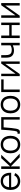

<svg xmlns="http://www.w3.org/2000/svg" viewBox="2478 -3074 610 5607"><g transform="rotate(-90 2783.5 -270.0)"><path d="M298.3 15Q220.3 15 161.9 -19.8Q103.5 -54.7 71.8 -118.7Q40 -182.7 40 -267.7Q40 -355.3 71.4 -420.2Q102.8 -485.2 160.5 -520.1Q218.2 -555 295.7 -555Q375 -555 431.8 -518.4Q488.7 -481.8 517.6 -412.9Q546.5 -344 543.8 -249.3H469V-275.3Q467.7 -345.5 448 -392.6Q428.3 -439.7 390.5 -463.7Q352.7 -487.7 297.7 -487.7Q240 -487.7 199.7 -462.2Q159.3 -436.8 138.7 -388.2Q118 -339.5 118 -270Q118 -202.2 138.7 -154.1Q159.3 -106 199.3 -80.7Q239.3 -55.3 295.7 -55.3Q353.2 -55.3 396.6 -82Q440 -108.7 465 -159.3L533.7 -133Q512.3 -86.2 477.2 -52.9Q442 -19.7 396.3 -2.3Q350.7 15 298.3 15ZM92 -249.3V-311H504.7V-249.3Z M654.2 0 654.5 -540H728.5V-280L969.5 -540H1067.5L814.5 -270L1100.5 0H993.5L728.5 -260V0Z M1366.2 15Q1287 15 1229.3 -21.1Q1171.7 -57.2 1141.1 -121.9Q1110.5 -186.7 1110.5 -270.7Q1110.5 -355.2 1141.6 -419.6Q1172.7 -484 1230.6 -519.5Q1288.5 -555 1366.2 -555Q1445.7 -555 1503.4 -519.1Q1561.2 -483.2 1591.7 -418.8Q1622.2 -354.5 1622.2 -270.7Q1622.2 -185.7 1591.4 -121.1Q1560.7 -56.5 1502.8 -20.8Q1444.8 15 1366.2 15ZM1366.2 -55.3Q1424.7 -55.3 1464.6 -82.1Q1504.5 -108.8 1524.3 -157.4Q1544.2 -206 1544.2 -270.7Q1544.2 -370.5 1498.7 -427.6Q1453.2 -484.7 1366.2 -484.7Q1307 -484.7 1267.2 -457.8Q1227.5 -431 1208 -383Q1188.5 -335 1188.5 -270.7Q1188.5 -205 1208.8 -156.5Q1229 -108 1268.8 -81.7Q1308.5 -55.3 1366.2 -55.3Z M1682 -64.3Q1711 -59.2 1726.8 -66.8Q1742.7 -74.5 1750.1 -92.8Q1757.5 -111 1763.3 -144.7Q1775 -213.7 1783.5 -307Q1792 -400.3 1800.3 -540H2167.7V0H2094.3V-469.7H1868.7L1867 -445.8Q1849.3 -204 1829.3 -104.7Q1819.8 -56.8 1805 -31.7Q1790.2 -6.5 1761.2 1.8Q1732.3 10 1682 0Z M2533.2 15Q2454 15 2396.3 -21.1Q2338.7 -57.2 2308.1 -121.9Q2277.5 -186.7 2277.5 -270.7Q2277.5 -355.2 2308.6 -419.6Q2339.7 -484 2397.6 -519.5Q2455.5 -555 2533.2 -555Q2612.7 -555 2670.4 -519.1Q2728.2 -483.2 2758.7 -418.8Q2789.2 -354.5 2789.2 -270.7Q2789.2 -185.7 2758.4 -121.1Q2727.7 -56.5 2669.8 -20.8Q2611.8 15 2533.2 15ZM2533.2 -55.3Q2591.7 -55.3 2631.6 -82.1Q2671.5 -108.8 2691.3 -157.4Q2711.2 -206 2711.2 -270.7Q2711.2 -370.5 2665.7 -427.6Q2620.2 -484.7 2533.2 -484.7Q2474 -484.7 2434.2 -457.8Q2394.5 -431 2375 -383Q2355.5 -335 2355.5 -270.7Q2355.5 -205 2375.8 -156.5Q2396 -108 2435.8 -81.7Q2475.5 -55.3 2533.2 -55.3Z M2899 0V-540H3269V-469.7H2972.3V0Z M3793 -540V0H3721.7V-420.7L3425.7 0H3363.7V-540H3435V-123L3731.3 -540Z M4263.3 -201Q4234.2 -186.3 4194.6 -176.8Q4155 -167.3 4112 -167.3Q4030.2 -167.3 3978.8 -203.8Q3927.5 -240.2 3912.3 -309.3Q3903 -351 3903 -421V-540H3977V-421Q3977 -373 3982.7 -342.7Q3992.7 -287.3 4028.1 -259.7Q4063.5 -232 4127 -232Q4166.5 -232 4202.4 -242Q4238.3 -252 4263.3 -270V-540H4337V0H4263.3Z M4476.7 0V-540H4550V-305.3H4854.7V-540H4928V0H4854.7V-235H4550V0Z M5497 -540V0H5425.7V-420.7L5129.7 0H5067.7V-540H5139V-123L5435.3 -540Z"/></g></svg>

Font: Manrope
Style: Regular
Weight: 400
Designer: Mikhail Sharanda
Foundry: Mikhail Sharanda
Version: Version 4.503